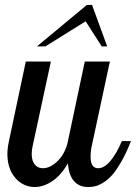

<svg xmlns="http://www.w3.org/2000/svg" viewBox="-20 -748 548 774"><path d="M321.8 -500H422.9L350.1 -160.2Q345.2 -139.6 345.2 -115.2Q345.2 -69.8 376 -69.8Q399.9 -69.8 424.6 -98.6Q449.2 -127.4 471.2 -179.2H507.8Q489.3 -131.3 469 -96.2Q448.7 -61 431.4 -41.7Q414.1 -22.5 395.3 -11.2Q376.5 0 363 2.9Q349.6 5.9 334 5.9Q299.8 5.9 278.6 -17.6Q257.3 -41 253.9 -89.8Q226.6 -42 191.2 -18.1Q155.8 5.9 120.1 5.9Q73.7 5.9 41.7 -30.8Q9.8 -67.4 9.8 -127.9Q9.8 -149.9 16.1 -179.2L84 -500H185.1L111.8 -160.2Q107.9 -144 107.9 -127Q107.9 -99.1 120.4 -84.5Q132.8 -69.8 152.8 -69.8Q183.6 -69.8 213.6 -100.1Q243.7 -130.4 253.9 -179.2ZM412.1 -561H390.1L325.2 -662.1L163.1 -561H128.9L330.1 -728H351.1Z"/></svg>

Font: Lobster Two
Style: Italic
Weight: 400
Designer: Pablo Impallari
Foundry: Pablo Impallari. www.impallari.com
Version: Version 1.006